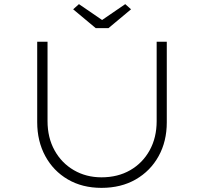

<svg xmlns="http://www.w3.org/2000/svg" viewBox="-20 -902 988 929"><path d="M471 7Q378 7 308 -34Q238 -75 199 -147Q160 -219 160 -311V-700H210V-316Q210 -236 244 -174.5Q278 -113 337.5 -78.5Q397 -44 471 -44Q550 -44 610 -78.5Q670 -113 704 -174.5Q738 -236 738 -316V-700H787V-310Q787 -218 747.5 -146.5Q708 -75 637 -34Q566 7 471 7ZM443 -766 334 -857 362 -882 489 -795H459L586 -882L614 -857L505 -766Z"/></svg>

Font: Lexend Mega ExtraLight
Style: Regular
Weight: 250
Version: Version 1.007